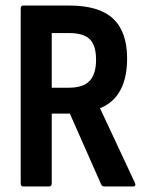

<svg xmlns="http://www.w3.org/2000/svg" viewBox="-20 -675 531 695"><path d="M64.8 0Q54.9 0 54.9 -10.9V-644.1Q54.9 -655 64.8 -655H230.4Q338.4 -655 389.2 -607.6Q440.1 -560.2 440.1 -463.5Q440.1 -392.9 415.2 -347.7Q390.4 -302.4 342.4 -283.5V-282.5L468 -13.9Q474.5 0 461 0H358.1Q349.7 0 346.2 -7.4L232.8 -263.8H167.3V-10.9Q167.3 0 156.9 0ZM167.3 -357.5H229.4Q280.8 -357.5 304.2 -382Q327.7 -406.5 327.7 -458.5Q327.7 -511 304.7 -533.2Q281.8 -555.3 230.8 -555.3H167.3Z"/></svg>

Font: Sofia Sans Condensed
Style: Regular
Weight: 400
Designer: Botio Nikoltchev, Ani Petrova
Foundry: lettersoup
Version: Version 4.100